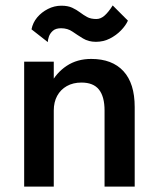

<svg xmlns="http://www.w3.org/2000/svg" viewBox="-20 -687 585 707"><path d="M178 -460H69V0H178ZM365 -280V0H476V-293Q476 -380 434.5 -425Q393 -470 316 -470Q264 -470 225.5 -444.5Q187 -419 165.5 -376Q144 -333 144 -278L178 -280Q178 -311 190.5 -334Q203 -357 226 -370Q249 -383 280 -383Q324 -383 344.5 -357Q365 -331 365 -280ZM96 -579 156 -532Q156 -540 160 -552Q164 -564 174.5 -573.5Q185 -583 205 -583Q229 -583 247 -570.5Q265 -558 285.5 -545.5Q306 -533 333 -533Q361 -533 384.5 -545Q408 -557 425.5 -575Q443 -593 451 -611L395 -667Q380 -643 365.5 -630Q351 -617 335 -617Q314 -617 300.5 -624.5Q287 -632 274.5 -641.5Q262 -651 246 -658.5Q230 -666 206 -666Q180 -666 156.5 -654Q133 -642 117 -623Q101 -604 96 -579Z"/></svg>

Font: Jost Medium
Style: Regular
Weight: 500
Version: Version 3.710